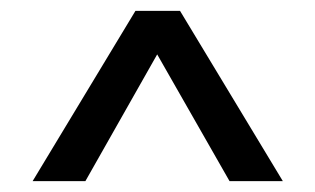

<svg xmlns="http://www.w3.org/2000/svg" viewBox="-20 -860 580 353"><path d="M137 -527 269 -760 402 -527H500L311 -840H229L40 -527Z"/></svg>

Font: FiraGO Unicode
Style: Regular
Weight: 400
Designer: bBox Type
Foundry: bBox Type GmbH
Version: Version 1.001;PS 001.001;hotconv 1.0.88;makeotf.lib2.5.64775